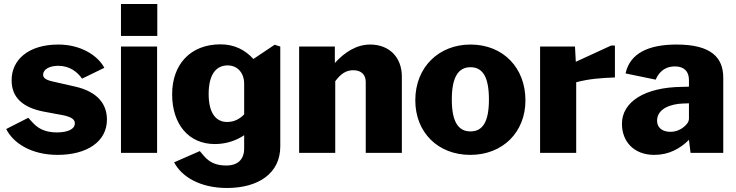

<svg xmlns="http://www.w3.org/2000/svg" viewBox="-20 -762 3667 957"><path d="M389 -370 500 -424C468 -485 383 -540 271 -540C122 -540 37 -464 38 -361C38 -275 95 -226 196 -206L298 -187C342 -177 353 -164 353 -147C353 -117 316 -103 268 -102C176 -101 149 -145 121 -175L11 -119C46 -48 137 10 267 10C412 10 513 -55 513 -166C513 -240 470 -305 352 -331L242 -356C201 -365 195 -378 195 -390C195 -417 228 -434 270 -434C328 -434 366 -403 389 -370Z M763 -530H583V0H763ZM764 -742H583V-583H764Z M1111 175C1268 175 1377 102 1377 -32V-530L1349 -539L1243 -468C1203 -512 1150 -541 1079 -541C930 -541 838 -442 838 -292C838 -143 920 -44 1051 -44C1110 -44 1160 -63 1197 -88V-22C1197 38 1159 62 1112 63C1026 64 1002 21 976 -9L848 47C884 118 977 175 1111 175ZM1112 -154C1056 -154 1020 -199 1020 -293C1020 -394 1059 -436 1115 -436C1164 -436 1197 -398 1197 -345V-192C1174 -168 1146 -154 1112 -154Z M1471 0H1651V-357C1678 -394 1705 -412 1741 -412C1780 -412 1803 -390 1803 -354V0H1983V-380C1983 -477 1920 -540 1825 -540C1757 -540 1698 -502 1649 -448V-530H1471Z M2324 10C2487 10 2599 -104 2599 -262C2599 -423 2489 -540 2325 -540C2169 -540 2050 -429 2050 -262C2050 -103 2162 10 2324 10ZM2325 -107C2263 -107 2232 -157 2232 -266C2232 -375 2263 -427 2325 -427C2388 -427 2417 -375 2417 -266C2417 -158 2388 -107 2325 -107Z M2672 0H2852V-352C2917 -369 2971 -373 3045 -376V-535H3026L2850 -454L2846 -530H2672Z M3414 -65 3422 0H3585V-374C3585 -473 3528 -540 3352 -540C3213 -540 3120 -497 3098 -396L3248 -365C3270 -416 3308 -431 3344 -431C3390 -431 3414 -406 3414 -363V-330L3379 -329C3193 -327 3080 -254 3080 -145C3080 -56 3140 10 3241 10C3314 10 3370 -21 3414 -65ZM3384 -246 3414 -247V-171C3414 -154 3402 -140 3387 -128C3372 -116 3350 -105 3321 -105C3280 -105 3255 -127 3255 -160C3255 -221 3324 -244 3384 -246Z"/></svg>

Font: Bisquit Text
Style: Bold
Weight: 800
Version: Version 1.004;Glyphs 3.2.3 (3260)